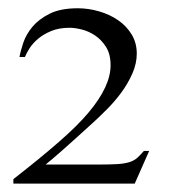

<svg xmlns="http://www.w3.org/2000/svg" viewBox="-20 -703 406 462"><path d="M338.9 -339.8H326.2Q317.4 -329.6 310.3 -323.2Q303.2 -316.9 292.5 -313.2Q281.7 -309.6 264.9 -308.3Q248 -307.1 220.2 -307.1H89.8Q101.1 -315.9 129.4 -340.8Q157.7 -365.7 203.1 -407.2Q218.3 -420.9 236.8 -439.5Q255.4 -458 271.5 -479.7Q287.6 -501.5 298.3 -525.6Q309.1 -549.8 309.1 -574.2Q309.1 -599.6 296.9 -619.9Q284.7 -640.1 264.6 -654.1Q244.6 -668 219 -675.5Q193.4 -683.1 167 -683.1Q126 -683.1 99.9 -670.2Q73.7 -657.2 58.3 -638.9Q43 -620.6 36.1 -600.3Q29.3 -580.1 26.9 -565.9H40Q43.5 -574.7 51 -586.7Q58.6 -598.6 71.5 -609.6Q84.5 -620.6 103.3 -628.4Q122.1 -636.2 147.9 -636.2Q159.7 -636.2 176.5 -632.1Q193.4 -627.9 208.7 -617.7Q224.1 -607.4 235.1 -590.1Q246.1 -572.8 246.1 -545.9Q246.1 -495.6 193.8 -433.1Q167.5 -401.4 121.8 -361.6Q76.2 -321.8 12.2 -272V-261.2H304.2Z"/></svg>

Font: Galatia SIL
Style: Regular
Weight: 400
Designer: Development by SIL's NRSI team
Version: Version 2.1